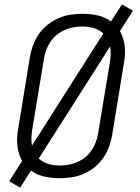

<svg xmlns="http://www.w3.org/2000/svg" viewBox="-20 -806 640 877"><path d="M72 51 22 22 81 -71Q72 -87 66.5 -105.5Q61 -124 59 -143.5Q57 -163 58.5 -183Q60 -203 64 -223L117 -548Q122 -575 132 -602Q142 -629 159 -652.5Q176 -676 199 -694Q222 -712 248.5 -723.5Q275 -735 302.5 -739Q330 -743 357 -743Q393 -743 426.5 -735.5Q460 -728 487 -708L537 -786L587 -757L528 -664Q537 -648 542.5 -629.5Q548 -611 550 -591.5Q552 -572 550.5 -552Q549 -532 545 -512L492 -187Q487 -160 477 -133Q467 -106 450 -82.5Q433 -59 410.5 -41Q388 -23 361 -11.5Q334 0 306.5 4Q279 8 252 8Q216 8 182.5 0.5Q149 -7 122 -27ZM126 -141 452 -653Q434 -670 409 -677.5Q384 -685 357 -685Q337 -685 316.5 -681.5Q296 -678 276.5 -669.5Q257 -661 240 -647.5Q223 -634 211 -616Q199 -598 191.5 -578.5Q184 -559 181 -539L127 -213Q124 -195 123.5 -176.5Q123 -158 126 -141ZM252 -50Q272 -50 292.5 -53.5Q313 -57 332.5 -65.5Q352 -74 369 -87.5Q386 -101 398 -119Q410 -137 417.5 -156.5Q425 -176 428 -196L482 -522Q485 -540 485.5 -558.5Q486 -577 483 -594L157 -82Q175 -65 200 -57.5Q225 -50 252 -50Z"/></svg>

Font: Iosevka Light Extended Oblique
Style: Regular
Weight: 300
Width: 7
Italic angle: -9°
Monospace: yes
Designer: Belleve Invis
Foundry: Belleve Invis
Version: Version 32.5.0; ttfautohint (v1.8.4)